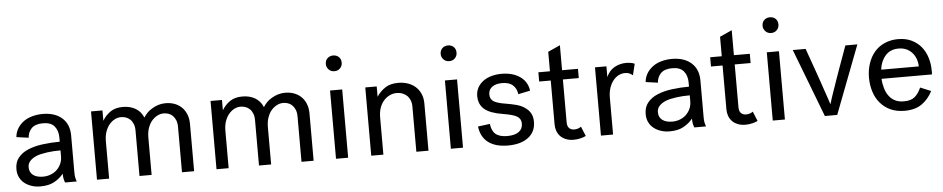

<svg xmlns="http://www.w3.org/2000/svg" viewBox="-41 -1011 6500 1323"><g transform="rotate(-5 3209.0 -349.5)"><path d="M366.2 0Q361.8 -10.3 358.4 -24.9Q355 -40.5 355 -62Q330.1 -30.3 291 -8.8Q253.4 12.2 193.8 12.2Q161.1 12.2 132.8 2.4Q105.5 -6.8 84 -23.9Q63.5 -40.5 51.3 -65.9Q40 -89.8 40 -121.1Q40 -168.5 65.4 -199.7Q90.8 -231.4 134.3 -249.5Q178.2 -268.1 234.9 -275.4Q295.9 -283.2 354 -283.2V-312Q354 -359.9 329.1 -390.1Q304.2 -419.9 250 -419.9Q196.3 -419.9 170.4 -393.6Q145.5 -367.7 143.1 -329.1L59.1 -340.8Q62.5 -376 80.1 -403.3Q97.2 -429.7 123.5 -448.2Q149.4 -466.3 183.6 -475.1Q217.3 -483.9 252.9 -483.9Q337.9 -483.9 387.2 -439.9Q436 -396 436 -319.8V-64Q436 -40.5 439 -27.3Q442.4 -11.7 446.8 0ZM219.2 -53.2Q245.1 -53.2 269.5 -62Q294.9 -71.3 312.5 -87.4Q330.6 -104 342.3 -127.9Q354 -152.3 354 -182.1V-223.1Q302.7 -223.1 261.2 -217.3Q214.8 -210.9 189 -200.7Q159.2 -189 142.1 -170.4Q125 -151.9 125 -127Q125 -90.8 150.4 -71.8Q175.3 -53.2 219.2 -53.2Z M586.9 -472.2H666V-400.9Q688.5 -438.5 722.7 -461.4Q755.9 -483.9 807.6 -483.9Q858.4 -483.9 895.5 -461.9Q932.6 -439.9 949.7 -397.9Q960.4 -415 974.6 -429.7Q988.8 -444.8 1009.8 -457Q1031.2 -469.7 1053.2 -476.6Q1076.7 -483.9 1103 -483.9Q1136.2 -483.9 1163.6 -474.1Q1191.9 -463.9 1212.9 -444.3Q1233.4 -425.3 1246.1 -395.5Q1258.8 -365.7 1258.8 -327.1V0H1174.8V-314Q1174.8 -341.3 1167 -359.9Q1158.7 -379.4 1146.5 -391.6Q1134.3 -403.8 1117.2 -409.7Q1101.6 -415 1084 -415Q1061 -415 1039.6 -403.8Q1018.6 -392.6 1001.5 -373Q985.4 -354 974.6 -323.7Q964.8 -295.9 964.8 -256.8V0H880.9V-314Q880.9 -341.3 873 -359.9Q864.7 -379.9 852.1 -391.6Q839.4 -403.8 822.3 -409.7Q806.6 -415 789.1 -415Q766.1 -415 744.6 -403.8Q725.1 -393.6 707.5 -373Q691.4 -354 680.7 -323.7Q670.9 -295.9 670.9 -256.8V0H586.9Z M1413.6 -472.2H1492.7V-400.9Q1515.1 -438.5 1549.3 -461.4Q1582.5 -483.9 1634.3 -483.9Q1685.1 -483.9 1722.2 -461.9Q1759.3 -439.9 1776.4 -397.9Q1787.1 -415 1801.3 -429.7Q1815.4 -444.8 1836.4 -457Q1857.9 -469.7 1879.9 -476.6Q1903.3 -483.9 1929.7 -483.9Q1962.9 -483.9 1990.2 -474.1Q2018.6 -463.9 2039.6 -444.3Q2060.1 -425.3 2072.8 -395.5Q2085.4 -365.7 2085.4 -327.1V0H2001.5V-314Q2001.5 -341.3 1993.7 -359.9Q1985.4 -379.4 1973.1 -391.6Q1960.9 -403.8 1943.8 -409.7Q1928.2 -415 1910.6 -415Q1887.7 -415 1866.2 -403.8Q1845.2 -392.6 1828.1 -373Q1812 -354 1801.3 -323.7Q1791.5 -295.9 1791.5 -256.8V0H1707.5V-314Q1707.5 -341.3 1699.7 -359.9Q1691.4 -379.9 1678.7 -391.6Q1666 -403.8 1648.9 -409.7Q1633.3 -415 1615.7 -415Q1592.8 -415 1571.3 -403.8Q1551.8 -393.6 1534.2 -373Q1518.1 -354 1507.3 -323.7Q1497.6 -295.9 1497.6 -256.8V0H1413.6Z M2227.1 -655.8Q2227.1 -681.2 2242.7 -695.8Q2258.8 -710.9 2282.2 -710.9Q2305.7 -710.9 2321.8 -695.8Q2336.9 -681.2 2336.9 -655.8Q2336.9 -633.8 2321.8 -618.2Q2306.6 -602.1 2282.2 -602.1Q2257.8 -602.1 2242.7 -618.2Q2227.1 -634.8 2227.1 -655.8ZM2240.2 -472.2H2324.2V0H2240.2Z M2483.9 -472.2H2563V-400.9Q2587.4 -438 2623.5 -461.4Q2658.2 -483.9 2711.9 -483.9Q2747.6 -483.9 2776.9 -474.1Q2807.6 -463.9 2830.1 -444.3Q2853.5 -423.8 2866.2 -395.5Q2879.9 -365.2 2879.9 -327.1V0H2795.9V-314Q2795.9 -339.8 2786.6 -359.9Q2777.8 -379.4 2763.2 -391.6Q2748.5 -403.8 2731 -409.7Q2714.4 -415 2694.8 -415Q2670.4 -415 2647 -403.8Q2624 -392.6 2606.4 -373Q2588.4 -352.5 2578.1 -323.7Q2567.9 -294.4 2567.9 -256.8V0H2483.9Z M3021.5 -655.8Q3021.5 -681.2 3037.1 -695.8Q3053.2 -710.9 3076.7 -710.9Q3100.1 -710.9 3116.2 -695.8Q3131.3 -681.2 3131.3 -655.8Q3131.3 -633.8 3116.2 -618.2Q3101.1 -602.1 3076.7 -602.1Q3052.2 -602.1 3037.1 -618.2Q3021.5 -634.8 3021.5 -655.8ZM3034.7 -472.2H3118.7V0H3034.7Z M3331.1 -349.1Q3331.1 -314.9 3358.4 -299.3Q3385.3 -284.2 3441.4 -275.9Q3477.5 -270 3511.2 -261.2Q3544.4 -252.4 3568.8 -235.4Q3594.2 -217.8 3607.4 -194.8Q3621.1 -170.9 3621.1 -134.8Q3621.1 -66.4 3570.3 -27.3Q3519 12.2 3429.2 12.2Q3342.3 12.2 3292.5 -25.9Q3242.7 -64 3234.4 -136.2L3317.4 -147Q3322.8 -98.6 3349.1 -76.2Q3376.5 -53.2 3430.2 -53.2Q3481 -53.2 3509.3 -73.2Q3537.1 -92.8 3537.1 -129.9Q3537.1 -163.1 3510.3 -179.7Q3484.4 -195.8 3415 -207Q3324.7 -221.2 3286.1 -254.4Q3247.1 -288.1 3247.1 -345.2Q3247.1 -378.9 3261.7 -404.8Q3276.9 -431.6 3301.3 -448.7Q3325.7 -466.3 3358.9 -475.1Q3391.1 -483.9 3427.2 -483.9Q3503.9 -483.9 3554.7 -448.7Q3605 -413.6 3613.3 -351.1L3530.3 -334Q3525.4 -374 3499 -397.5Q3473.6 -419.9 3424.3 -419.9Q3384.3 -419.9 3357.9 -402.3Q3331.1 -384.3 3331.1 -349.1Z M3968.3 -6.8Q3956.5 0 3931.6 6.3Q3909.2 12.2 3883.3 12.2Q3852.5 12.2 3829.1 2.4Q3804.7 -7.8 3791 -22.9Q3775.4 -40 3768.6 -60.1Q3761.2 -81.1 3761.2 -104V-408.2H3681.2V-472.2H3761.2V-606.9L3845.2 -645V-472.2H3955.1V-408.2H3845.2V-111.8Q3845.2 -85 3857.9 -71.8Q3871.1 -58.1 3894 -58.1Q3906.2 -58.1 3918.9 -62Q3930.2 -65.4 3940.9 -73.2Z M4328.6 -395Q4318.4 -403.8 4305.2 -409.7Q4293 -415 4274.9 -415Q4250.5 -415 4229 -403.3Q4207 -391.1 4191.9 -371.1Q4175.3 -349.6 4166 -320.3Q4156.7 -292 4156.7 -254.9V0H4072.8V-472.2H4151.9V-397.9Q4170.4 -441.4 4207 -462.4Q4244.6 -483.9 4289.6 -483.9Q4302.2 -483.9 4319.3 -481.4Q4333.5 -479.5 4347.7 -473.1Z M4718.8 0Q4714.4 -10.3 4710.9 -24.9Q4707.5 -40.5 4707.5 -62Q4682.6 -30.3 4643.6 -8.8Q4606 12.2 4546.4 12.2Q4513.7 12.2 4485.4 2.4Q4458 -6.8 4436.5 -23.9Q4416 -40.5 4403.8 -65.9Q4392.6 -89.8 4392.6 -121.1Q4392.6 -168.5 4418 -199.7Q4443.4 -231.4 4486.8 -249.5Q4530.8 -268.1 4587.4 -275.4Q4648.4 -283.2 4706.5 -283.2V-312Q4706.5 -359.9 4681.6 -390.1Q4656.7 -419.9 4602.5 -419.9Q4548.8 -419.9 4522.9 -393.6Q4498 -367.7 4495.6 -329.1L4411.6 -340.8Q4415 -376 4432.6 -403.3Q4449.7 -429.7 4476.1 -448.2Q4502 -466.3 4536.1 -475.1Q4569.8 -483.9 4605.5 -483.9Q4690.4 -483.9 4739.7 -439.9Q4788.6 -396 4788.6 -319.8V-64Q4788.6 -40.5 4791.5 -27.3Q4794.9 -11.7 4799.3 0ZM4571.8 -53.2Q4597.7 -53.2 4622.1 -62Q4647.5 -71.3 4665 -87.4Q4683.1 -104 4694.8 -127.9Q4706.5 -152.3 4706.5 -182.1V-223.1Q4655.3 -223.1 4613.8 -217.3Q4567.4 -210.9 4541.5 -200.7Q4511.7 -189 4494.6 -170.4Q4477.5 -151.9 4477.5 -127Q4477.5 -90.8 4502.9 -71.8Q4527.8 -53.2 4571.8 -53.2Z M5156.7 -6.8Q5145 0 5120.1 6.3Q5097.7 12.2 5071.8 12.2Q5041 12.2 5017.6 2.4Q4993.2 -7.8 4979.5 -22.9Q4963.9 -40 4957 -60.1Q4949.7 -81.1 4949.7 -104V-408.2H4869.6V-472.2H4949.7V-606.9L5033.7 -645V-472.2H5143.6V-408.2H5033.7V-111.8Q5033.7 -85 5046.4 -71.8Q5059.6 -58.1 5082.5 -58.1Q5094.7 -58.1 5107.4 -62Q5118.7 -65.4 5129.4 -73.2Z M5248 -655.8Q5248 -681.2 5263.7 -695.8Q5279.8 -710.9 5303.2 -710.9Q5326.7 -710.9 5342.8 -695.8Q5357.9 -681.2 5357.9 -655.8Q5357.9 -633.8 5342.8 -618.2Q5327.6 -602.1 5303.2 -602.1Q5278.8 -602.1 5263.7 -618.2Q5248 -634.8 5248 -655.8ZM5261.2 -472.2H5345.2V0H5261.2Z M5440.9 -472.2H5529.8Q5558.1 -393.6 5589.8 -303.2Q5597.7 -281.2 5613.3 -235.4Q5625 -201.2 5635.3 -170.9Q5638.2 -162.6 5644.5 -144.3Q5650.9 -126 5653.8 -117.2Q5665 -83 5666 -80.1H5668Q5668 -80.6 5679.2 -117.2Q5681.2 -124.5 5697.3 -170.9Q5700.7 -180.2 5708.3 -201.7Q5715.8 -223.1 5719.7 -235.4Q5724.6 -249 5743.7 -303.2Q5766.1 -365.7 5804.7 -472.2H5887.7L5707 0H5621.6Z M6366.2 -107.9Q6339.4 -54.2 6293 -21Q6246.6 12.2 6172.4 12.2Q6119.6 12.2 6077.1 -6.3Q6036.1 -24.4 6006.3 -58.6Q5977.1 -92.3 5962.4 -137.7Q5947.3 -184.6 5947.3 -236.8Q5947.3 -289.6 5962.9 -335.4Q5978.5 -381.3 6006.8 -414.1Q6035.6 -447.3 6076.7 -465.3Q6119.1 -483.9 6169.4 -483.9Q6223.6 -483.9 6263.2 -464.4Q6303.2 -444.8 6329.6 -412.6Q6355.5 -380.9 6369.1 -337.4Q6382.3 -294.9 6382.3 -249V-221.2H6033.2Q6033.7 -191.4 6043.5 -157.7Q6052.2 -126.5 6068.8 -103.5Q6086.4 -79.1 6111.3 -66.4Q6137.2 -53.2 6173.3 -53.2Q6222.7 -53.2 6248.5 -75.2Q6274.4 -97.2 6292.5 -138.2ZM6167.5 -418.9Q6109.9 -418.9 6076.2 -380.4Q6042 -340.8 6036.1 -284.2H6296.4Q6293.5 -346.2 6257.8 -382.8Q6222.7 -418.9 6167.5 -418.9Z"/></g></svg>

Font: Post Grotesk Regular
Style: Regular
Weight: 500
Version: 0.900; ttfautohint (v0.96) -l 8 -r 50 -G 200 -x 14 -w "gGD" 